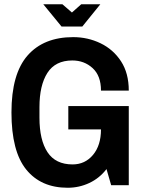

<svg xmlns="http://www.w3.org/2000/svg" viewBox="-20 -873 678 905"><path d="M299 12Q173 12 103.5 -74Q34 -160 34 -343Q34 -525 110 -611.5Q186 -698 325 -698Q394 -698 454 -669Q514 -640 550.5 -584Q587 -528 587 -446H456Q456 -516 416.5 -552Q377 -588 321 -588Q241 -588 203.5 -529.5Q166 -471 166 -368V-318Q166 -213 204 -155.5Q242 -98 322 -98Q381 -98 418.5 -143Q456 -188 456 -263V-311L510 -263H302V-373H587V0H504L482 -76Q449 -33 401 -10.5Q353 12 299 12ZM270 -748 184 -853H274L319 -814L363 -853H453L368 -748Z"/></svg>

Font: Archivo Narrow
Style: Bold
Weight: 700
Designer: Hector Gatti
Foundry: Omnibus-Type
Version: Version 3.002